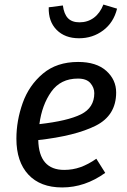

<svg xmlns="http://www.w3.org/2000/svg" viewBox="-20 -811 557 843"><path d="M148 -196Q151 -65 262 -65Q299 -65 333 -77Q367 -89 403 -114L442 -52Q353 12 253 12Q157 12 104.5 -44.5Q52 -101 52 -202Q52 -281 79.5 -358.5Q107 -436 168 -487.5Q229 -539 323 -539Q403 -539 446.5 -500Q490 -461 490 -405Q490 -304 400 -259Q310 -214 148 -196ZM394 -402Q394 -426 377 -446Q360 -466 322 -466Q246 -466 205 -408Q164 -350 153 -266Q277 -280 335.5 -309Q394 -338 394 -402ZM194 -779 256 -787Q261 -749 278.5 -731Q296 -713 329 -713Q365 -713 392 -733Q419 -753 434 -791L494 -773Q479 -712 433 -677.5Q387 -643 327 -643Q265 -643 228.5 -680Q192 -717 194 -779Z"/></svg>

Font: FiraGO
Style: Italic
Weight: 400
Italic angle: -8°
Designer: bBox Type GmbH
Foundry: bBox Type GmbH
Version: Version 1.001